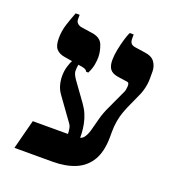

<svg xmlns="http://www.w3.org/2000/svg" viewBox="-113 -688 711 778"><g transform="rotate(20 242.5 -298.5)"><path d="M35 0 68 -127H257Q277 -127 287 -140Q297 -153 303 -175Q309 -197 316.5 -226Q324 -255 339 -286L376 -366Q380 -374 381 -390.5Q382 -407 373 -408L331 -414Q306 -418 296 -431.5Q286 -445 286 -470Q286 -491 291 -516Q296 -541 302.5 -563Q309 -585 315 -597H332V-578Q332 -566 337.5 -559Q343 -552 358 -550L399 -544Q430 -540 442.5 -522Q455 -504 455 -482V-450Q455 -438 453 -425Q451 -412 447.5 -400Q444 -388 440 -379L408 -308Q404 -299 398 -282Q392 -265 388 -243Q384 -221 384 -194V-176Q384 -112 361.5 -73.5Q339 -35 297.5 -17.5Q256 0 199 0ZM220 -107Q220 -120 219.5 -131Q219 -142 217 -152Q215 -162 208 -171L141 -264Q128 -281 122.5 -300.5Q117 -320 117 -340.5Q117 -361 122.5 -380.5Q128 -400 138 -418L164 -409Q160 -388 161 -375.5Q162 -363 176 -343L233 -264Q246 -246 254 -227Q262 -208 266 -188Q270 -168 271 -147.5Q272 -127 272 -107ZM203 -389Q199 -397 189.5 -400Q180 -403 170 -404L98 -416Q76 -420 64 -433.5Q52 -447 52 -479Q52 -511 62 -541.5Q72 -572 82 -597H99V-578Q99 -567 106 -560.5Q113 -554 124 -552L171 -545Q208 -540 218.5 -513Q229 -486 229 -460Q229 -448 226 -429.5Q223 -411 212 -389Z"/></g></svg>

Font: Frank Ruhl Libre Medium
Style: Regular
Weight: 500
Designer: Yanek Iontef
Foundry: Fontef
Version: Version 6.004